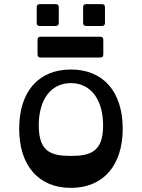

<svg xmlns="http://www.w3.org/2000/svg" viewBox="-20 -897 688 931"><path d="M173 -771H250C260 -771 265 -776 265 -786V-862C265 -872 260 -877 250 -877H173C163 -877 158 -872 158 -862V-786C158 -776 163 -771 173 -771ZM398 -771H474C484 -771 489 -776 489 -786V-862C489 -872 484 -877 474 -877H398C388 -877 383 -872 383 -862V-786C383 -776 388 -771 398 -771ZM177 -618H466C476 -618 481 -623 481 -633V-704C481 -714 476 -719 466 -719H177C167 -719 162 -714 162 -704V-633C162 -623 167 -618 177 -618ZM324 14C480 14 575 -94 575 -273C575 -453 480 -560 324 -560C167 -560 73 -453 73 -273C73 -94 167 14 324 14ZM324 -141C227 -141 168 -161 168 -289C168 -416 228 -494 324 -494C420 -494 480 -414 480 -289C480 -162 420 -141 324 -141Z"/></svg>

Font: OpenDyslexic3
Style: Regular
Weight: 400
Designer: Abelardo Gonzalez
Version: Version 3.001;PS 003.001;hotconv 1.0.88;makeotf.lib2.5.64775